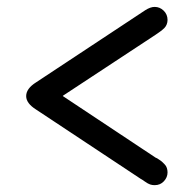

<svg xmlns="http://www.w3.org/2000/svg" viewBox="-20 -585 565 559"><path d="M56.2 -305.2Q56.2 -327.1 85 -345.2L402.8 -555.2Q418 -564.9 430.2 -564.9Q445.3 -564.9 456.5 -554Q467.8 -543 467.8 -526.9Q467.8 -520 465.3 -513.9Q462.9 -507.8 458.5 -503.4Q454.1 -499 450.4 -496.1Q446.8 -493.2 440.4 -489Q434.1 -484.9 433.1 -483.9L163.1 -306.2V-305.2L433.1 -126Q434.1 -126 441.2 -121.6Q448.2 -117.2 451.2 -114.5Q454.1 -111.8 459 -106.9Q463.9 -102.1 465.8 -95.9Q467.8 -89.8 467.8 -83Q467.8 -68.8 457.3 -57.4Q446.8 -45.9 430.2 -45.9Q423.3 -45.9 417.2 -47.9Q411.1 -49.8 401.1 -56.9Q391.1 -64 390.1 -64L85 -266.1Q56.2 -284.2 56.2 -305.2Z"/></svg>

Font: CMU Typewriter Text
Style: Bold
Weight: 700
Version: Version 0.7.0